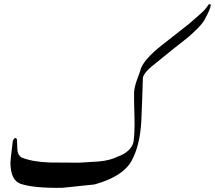

<svg xmlns="http://www.w3.org/2000/svg" viewBox="-20 -898 1028 918"><path d="M752.9 -681.2 882.8 -783.2Q886.2 -786.1 933.1 -827.1Q962.9 -852.1 976.1 -875Q979 -878.9 982.9 -877.9Q987.8 -877.9 987.8 -873Q985.8 -854 956.1 -799.8Q940.9 -773.9 879.9 -720.2Q820.8 -674.8 705.1 -580.1Q687 -564.9 680.2 -556.2Q666 -540 663.1 -525.9Q660.2 -423.8 655.8 -321.8Q649.9 -203.1 608.9 -128.7Q567.9 -54.2 432.1 -16.1L277.8 0Q141.1 2 79.1 -19Q30.8 -35.2 29.8 -120.1Q29.8 -132.8 41 -222.2Q42 -229 50.8 -237.8Q59.1 -240.2 61 -230Q61 -230 63 -184.1Q64 -157.2 83 -145Q134.8 -124 216.8 -121.1Q288.1 -120.1 358.9 -120.1Q405.8 -123 452.1 -126Q505.9 -130.9 540 -147.9Q606.9 -171.9 618.2 -219.2Q625 -265.1 623 -336.9Q620.1 -435.1 621.1 -456.1Q622.1 -480 634.8 -516.1Q651.9 -561 654.8 -574.2Q676.8 -621.1 752.9 -681.2Z"/></svg>

Font: Jameel Khushkhat-L
Style: Regular
Weight: 400
Version: Version 3.5